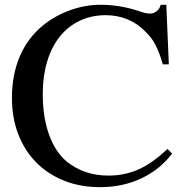

<svg xmlns="http://www.w3.org/2000/svg" viewBox="-20 -773 783 809"><path d="M666 -502Q658.2 -529.3 650.4 -549.3Q642.6 -569.3 634.3 -585.4Q626 -601.6 615.7 -614.3Q605.5 -627 591.8 -640.6Q558.6 -674.8 516.1 -691.9Q473.6 -709 425.8 -709Q365.2 -709 315.9 -685.5Q266.6 -662.1 231.9 -618.7Q197.3 -575.2 178.7 -513.7Q160.2 -452.1 160.2 -377Q160.2 -279.3 186.5 -206.1Q212.9 -132.8 261.7 -91.8Q335 -33.2 436.5 -33.2Q505.9 -33.2 564.5 -59.6Q623 -85.9 685.5 -145.5L705.1 -126Q654.3 -58.6 575.7 -21.5Q497.1 15.6 401.4 15.6Q318.4 15.6 250 -11.7Q181.6 -39.1 132.8 -88.4Q84 -137.7 57.1 -207Q30.3 -276.4 30.3 -361.3Q30.3 -458 63.5 -535.6Q96.7 -613.3 161.1 -666Q211.9 -707 275.4 -730Q338.9 -752.9 403.3 -752.9Q486.3 -752.9 567.4 -725.6Q594.7 -715.8 611.3 -715.8Q627.9 -715.8 640.1 -725.6Q652.3 -735.4 657.2 -752.9H680.7L691.4 -502Z"/></svg>

Font: Jomolhari
Style: Regular
Weight: 400
Designer: Christopher J. Fynn
Foundry: Christopher  J.  Fynn (Karma Drubgy¸ Tenzin).
Version: Version alpha 0.003c 2006